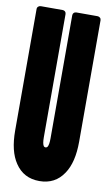

<svg xmlns="http://www.w3.org/2000/svg" viewBox="-89 -821 494 875"><g transform="rotate(10 158.0 -383.0)"><path d="M46 -49Q10 -102 10 -198V-760Q10 -767 15 -771.5Q20 -776 27 -776H128Q135 -776 139.5 -771.5Q144 -767 144 -760V-190Q144 -160 151 -150Q154 -146 159.5 -146Q165 -146 168 -150Q175 -160 175 -190V-760Q175 -767 179.5 -771.5Q184 -776 191 -776H289Q296 -776 301 -771.5Q306 -767 306 -760V-198Q306 -102 270 -49Q231 10 158 10Q85 10 46 -49Z"/></g></svg>

Font: Grith.
Style: Regular
Weight: 400
Designer: Yosi Nasution
Version: Version 1.000;hotconv 1.0.109;makeotfexe 2.5.65596